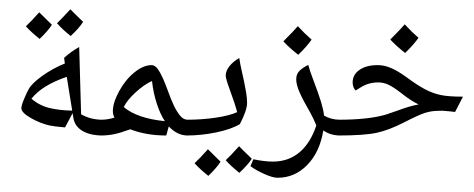

<svg xmlns="http://www.w3.org/2000/svg" viewBox="-20 -789 2290 927"><path d="M293.9 -173.8Q239.3 -178.7 218.8 -183.3Q198.2 -188 176 -196.5Q153.8 -205.1 130.4 -218.3Q106.9 -231.4 95 -243.7Q83 -255.9 83 -266.1Q83 -279.3 96.4 -311.5Q109.9 -343.8 118.7 -358.9Q133.8 -386.7 184.8 -423.1Q235.8 -459.5 293 -482.4L289.6 -509.8Q324.2 -541 362.3 -562L371.6 -237.3Q417 -210.9 475.6 -210.9Q483.9 -210.9 483.9 -202.6V-143.1Q483.9 -134.8 475.6 -134.8Q415 -134.8 377.4 -157.5Q339.8 -180.2 334 -221.7L330.6 -242.7ZM131.8 -312.5Q171.9 -278.3 220.7 -267.1Q269.5 -255.9 328.6 -254.9L302.7 -416L302.2 -418Q182.6 -377 131.8 -312.5ZM246.6 -601.1ZM320.3 -105.5ZM300.8 -73.2ZM230.5 -669.4Q212.4 -640.6 171.4 -601.1Q126.5 -637.2 105 -662.1Q131.3 -686.5 169.4 -729.5Q181.2 -717.3 230.5 -669.4ZM381.3 -683.6Q362.8 -653.8 321.3 -615.2Q278.8 -648.9 255.4 -676.8Q266.1 -686.5 319.8 -744.1Q331.5 -731.4 381.3 -683.6ZM246.6 -591.3ZM241.7 -768.6ZM246.6 -601.1Z M467.3 -134.8Q459 -134.8 459 -143.1V-202.6Q459 -210.9 467.3 -210.9Q500.5 -210.9 532.7 -221.2Q524.9 -235.4 524.9 -252Q524.9 -293.5 555.4 -349.1Q585.9 -404.8 629.2 -439.7Q672.4 -474.6 711.9 -474.6Q728.5 -474.6 742.2 -455.1Q755.9 -435.5 768.6 -406.2Q781.2 -377 793.5 -342.8Q805.7 -308.6 819.6 -279.3Q833.5 -250 849.6 -230.5Q865.7 -210.9 886.2 -210.9Q897.5 -210.9 897.5 -200.7V-145.5Q897.5 -134.8 886.2 -134.8Q835.4 -134.8 794.9 -178.7L782.7 -134.8Q687 -134.8 610.8 -164.1L608.4 -164.6Q560.5 -147 529.8 -140.9Q499 -134.8 467.3 -134.8ZM713.9 -397.9Q676.3 -381.3 634.5 -343Q592.8 -304.7 577.6 -272Q642.6 -217.3 775.9 -204.1Q754.4 -235.8 737.3 -287.8Q720.2 -339.8 713.9 -397.9ZM662.1 -523.4ZM728.5 -105.5ZM709 -73.2Z M880.4 -134.8Q872.1 -134.8 872.1 -143.1V-202.6Q872.1 -210.9 880.4 -210.9Q954.1 -210.9 1022 -220.9Q1089.8 -231 1125 -247.6Q1114.7 -287.6 1088.9 -357.4Q1069.8 -409.2 1069.8 -424.3Q1069.8 -446.3 1087.6 -469.2Q1105.5 -492.2 1135.3 -508.8Q1139.6 -479.5 1146.2 -450.7Q1152.8 -421.9 1158.7 -394Q1164.6 -366.2 1168.7 -340.3Q1172.9 -314.5 1172.9 -291.5Q1172.9 -256.8 1138.2 -189.9Q1097.2 -165 1024.7 -149.9Q952.1 -134.8 880.4 -134.8ZM1072.8 -547.9ZM1056.2 -105.5ZM1056.2 -83ZM1044.9 -8.3Q1026.9 20.5 985.8 60.1Q940.9 23.9 919.4 -1Q945.8 -25.4 983.9 -68.4Q992.7 -59.1 1044.9 -8.3ZM1195.8 -22.5Q1177.7 5.9 1135.7 45.4Q1092.3 10.7 1069.8 -15.6Q1092.3 -36.1 1134.3 -83Q1143.1 -73.2 1195.8 -22.5ZM1058.1 -5.4ZM1056.2 -83ZM1059.1 69.8Z M1622.6 -134.8Q1575.7 -134.8 1541 -159.2Q1523.9 -54.7 1463.6 7.3Q1403.3 69.3 1320.3 69.3Q1296.4 69.3 1254.9 50.5Q1213.4 31.7 1189.5 13.2L1203.1 -20Q1257.8 -8.8 1297.4 -8.8Q1372.6 -8.8 1425.8 -53.5Q1479 -98.1 1507.3 -183.6Q1494.1 -215.8 1477.1 -246.6Q1441.9 -307.1 1426 -344Q1410.2 -380.9 1410.2 -405.8Q1410.2 -431.2 1425.5 -446.5Q1440.9 -461.9 1468.3 -475.6Q1475.6 -448.2 1488.3 -415Q1520 -331.5 1531 -293.9Q1542 -256.3 1544.4 -231Q1578.1 -210.9 1622.6 -210.9Q1630.9 -210.9 1630.9 -202.6V-143.1Q1630.9 -134.8 1622.6 -134.8ZM1419.9 -514.6ZM1324.7 118.2ZM1484.4 -597.7Q1460.9 -564 1419.9 -524.4Q1375.5 -559.6 1348.1 -589.4Q1399.4 -640.6 1418 -662.6Q1449.7 -627.9 1484.4 -597.7ZM1419.9 -514.6ZM1418 -687Z M1613.8 -134.8Q1605.5 -134.8 1605.5 -143.1V-202.6Q1605.5 -210.9 1613.8 -210.9Q1760.7 -210.9 1844.7 -236.3L1900.4 -255.4Q1957 -276.9 2001 -284.7Q1961.9 -304.2 1923.8 -334.5Q1883.3 -366.2 1858.2 -378.7Q1833 -391.1 1806.6 -391.1Q1758.8 -391.1 1720.7 -366.7L1697.3 -352.1Q1682.6 -366.7 1682.6 -391.1Q1682.6 -428.7 1715.8 -451.7Q1749 -474.6 1803.2 -474.6Q1835 -474.6 1867.4 -460.9Q1899.9 -447.3 1942.9 -416Q1995.1 -377.4 2031.7 -358.2Q2068.4 -338.9 2106 -330.6Q2143.6 -322.3 2215.3 -322.3L2177.2 -248.5Q2146 -252.4 2121.1 -253.9L2117.7 -254.4L2097.2 -253.9Q2062.5 -253.9 2031 -243.7Q1999.5 -233.4 1933.1 -199.2Q1858.4 -160.6 1798.1 -147.7Q1737.8 -134.8 1613.8 -134.8ZM1936 -523.4ZM1933.1 -105.5ZM1933.1 -83ZM2000.5 -606.4Q1977.1 -572.8 1936 -533.2Q1891.6 -568.4 1864.3 -598.1Q1915.5 -649.4 1934.1 -671.4Q1965.8 -636.7 2000.5 -606.4ZM1936 -523.4ZM1934.1 -695.8Z"/></svg>

Font: Noto Naskh Arabic UI
Style: Regular
Weight: 400
Designer: Monotype Design team
Foundry: Monotype Imaging Inc.
Version: Version 1.05